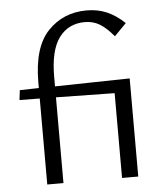

<svg xmlns="http://www.w3.org/2000/svg" viewBox="-52 -757 698 803"><g transform="rotate(-5 297.5 -355.5)"><path d="M341 -711Q388 -711 426 -694.5Q464 -678 500 -644L450 -593Q419 -630 391.5 -646.5Q364 -663 330 -663Q260 -663 221 -610Q182 -557 182 -446V-406L496 -412V0H428V-356L182 -360V0H114V-361L29 -362L34 -403L114 -405V-428Q114 -576 178.5 -643.5Q243 -711 341 -711Z"/></g></svg>

Font: LXGW Bright TC
Style: Regular
Weight: 400
Designer: Christian Thalmann (Catharsis Fonts)
Foundry: LXGW / Christian Thalmann (Catharsis Fonts) / Fontworks Inc.
Version: Version 5.501